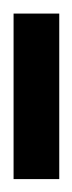

<svg xmlns="http://www.w3.org/2000/svg" viewBox="70 -180 109 290"><g transform="rotate(-90 125.0 -34.5)"><path d="M0 -69H250V0H0Z"/></g></svg>

Font: Cairo
Style: Regular
Weight: 400
Designer: Mohamed Gaber, the designers of Titillium
Foundry: Kief Type Foundry
Version: Version 2.009; ttfautohint (v1.5.33-1714) -l 8 -r 50 -G 200 